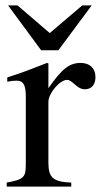

<svg xmlns="http://www.w3.org/2000/svg" viewBox="-20 -694 375 714"><path d="M321 -674H286L165 -571L45 -674H10L133 -507H197ZM160 -458 155 -460C102 -439 66 -425 7 -406V-390C21 -393 30 -394 42 -394C67 -394 76 -378 76 -334V-84C76 -34 69 -27 5 -15V0H245V-15C177 -18 160 -33 160 -90V-315C160 -347 202 -397 230 -397C236 -397 245 -392 256 -382C272 -367 283 -362 296 -362C320 -362 335 -379 335 -407C335 -440 314 -460 280 -460C238 -460 210 -438 160 -366Z"/></svg>

Font: STIX Math
Style: Regular
Weight: 400
Designer: MicroPress Inc., with final additions and corrections provided by Coen Hoffman, Elsevier (retired)
Version: Version 1.1.0